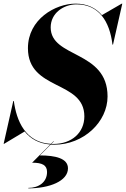

<svg xmlns="http://www.w3.org/2000/svg" viewBox="-43 -780 692 1055"><path d="M-20 10 92.5 -57.5C124 -18.5 168.5 9 233 14L133.5 114C188.5 114 215.5 127 215.5 165C215.5 221.5 169.5 252.5 112.5 252.5V255C229 255 330.5 215 330.5 145C330.5 90 261.5 74 176 74L235.5 14.5C242 15 248.5 15 255.5 15C416.5 15 548 -110 548 -250C548 -505 235.5 -459.5 235.5 -629.5C235.5 -708 306.5 -756 377.5 -756C499 -756 559.5 -664.5 575 -535H578L629 -760H626L517 -697C483.5 -736.5 436 -760 372.5 -760C261.5 -760 110.5 -675 110.5 -515C110.5 -280 420.5 -340 420.5 -140.5C420.5 -51.5 351.5 11 250.5 11C246.5 11 243 10.5 239 10.5L253.5 -3.5H250.5L236.5 10.5C96 3 47.5 -117 33 -225H30L-23 10Z"/></svg>

Font: Bodoni* 72pt
Style: Bold Italic
Weight: 700
Italic angle: -13°
Version: Version 2.3